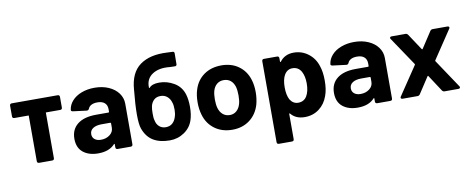

<svg xmlns="http://www.w3.org/2000/svg" viewBox="-72 -1037 3815 1558"><g transform="rotate(-10 1835.0 -258.0)"><path d="M300 -393V-17Q300 0 283 0H176Q159 0 159 -17V-393H41Q24 -393 24 -410V-497Q24 -514 41 -514H418Q435 -514 435 -497V-410Q435 -393 418 -393Z M947 -351V-17Q947 0 930 0H823Q806 0 806 -17V-41Q806 -45 804 -45.5Q802 -46 799 -43Q753 8 662 8Q585 8 538 -30Q491 -68 491 -142Q491 -219 545 -261.5Q599 -304 699 -304H800Q806 -304 806 -310V-331Q806 -364 785.5 -382.5Q765 -401 726 -401Q696 -401 676.5 -391Q657 -381 650 -363Q644 -349 630 -350L519 -364Q511 -365 506.5 -368.5Q502 -372 503 -378Q508 -419 537.5 -452Q567 -485 615.5 -503.5Q664 -522 723 -522Q788 -522 839 -499.5Q890 -477 918.5 -438Q947 -399 947 -351ZM806 -179V-214Q806 -220 800 -220H729Q684 -220 658 -203Q632 -186 632 -155Q632 -128 651.5 -112.5Q671 -97 703 -97Q746 -97 776 -120Q806 -143 806 -179Z M1037 -452Q1047 -589 1129.5 -649Q1212 -709 1353 -701Q1369 -701 1399 -699Q1413 -699 1413 -683L1412 -594Q1412 -587 1407 -583Q1402 -579 1395 -580Q1381 -581 1356 -581Q1266 -591 1211 -554.5Q1156 -518 1159 -446Q1159 -443 1161 -442.5Q1163 -442 1165 -444Q1188 -472 1247 -472Q1312 -472 1369.5 -438Q1427 -404 1447 -338Q1460 -294 1460 -236Q1460 -173 1445 -128Q1426 -68 1372.5 -31.5Q1319 5 1253 5Q1171 5 1117 -27.5Q1063 -60 1037.5 -131Q1012 -202 1037 -452ZM1152 -234Q1152 -217 1153 -202Q1154 -187 1158 -175Q1164 -144 1185.5 -125Q1207 -106 1239 -106Q1272 -106 1293.5 -125Q1315 -144 1324 -175Q1333 -200 1333 -234Q1333 -274 1325 -294Q1317 -324 1294.5 -343.5Q1272 -363 1239 -363Q1205 -363 1184.5 -343.5Q1164 -324 1157 -294Q1154 -281 1153 -266.5Q1152 -252 1152 -234Z M1541 -156Q1527 -203 1527 -258Q1527 -319 1542 -364Q1565 -438 1624.5 -480Q1684 -522 1769 -522Q1851 -522 1909.5 -480Q1968 -438 1991 -365Q2006 -319 2006 -260Q2006 -208 1993 -159Q1970 -81 1910.5 -36.5Q1851 8 1768 8Q1683 8 1623 -36Q1563 -80 1541 -156ZM1856 -188Q1864 -215 1864 -258Q1864 -300 1856 -329Q1846 -363 1823 -382Q1800 -401 1766 -401Q1733 -401 1710 -382Q1687 -363 1677 -329Q1669 -300 1669 -258Q1669 -217 1677 -188Q1687 -153 1710.5 -133Q1734 -113 1768 -113Q1800 -113 1823 -133Q1846 -153 1856 -188Z M2574 -255Q2574 -181 2555 -131Q2533 -67 2482.5 -29Q2432 9 2364 9Q2290 9 2250 -40Q2248 -43 2245.5 -42Q2243 -41 2243 -37V169Q2243 186 2226 186H2119Q2102 186 2102 169V-497Q2102 -514 2119 -514H2226Q2243 -514 2243 -497V-470Q2243 -466 2245.5 -465.5Q2248 -465 2250 -468Q2291 -522 2364 -522Q2432 -522 2484.5 -481.5Q2537 -441 2557 -375Q2574 -327 2574 -255ZM2426 -258Q2426 -317 2405 -356Q2381 -399 2332 -399Q2288 -399 2264 -356Q2244 -319 2244 -257Q2244 -192 2265 -154Q2290 -115 2332 -115Q2378 -115 2402 -153Q2426 -193 2426 -258Z M3086 -351V-17Q3086 0 3069 0H2962Q2945 0 2945 -17V-41Q2945 -45 2943 -45.5Q2941 -46 2938 -43Q2892 8 2801 8Q2724 8 2677 -30Q2630 -68 2630 -142Q2630 -219 2684 -261.5Q2738 -304 2838 -304H2939Q2945 -304 2945 -310V-331Q2945 -364 2924.5 -382.5Q2904 -401 2865 -401Q2835 -401 2815.5 -391Q2796 -381 2789 -363Q2783 -349 2769 -350L2658 -364Q2650 -365 2645.5 -368.5Q2641 -372 2642 -378Q2647 -419 2676.5 -452Q2706 -485 2754.5 -503.5Q2803 -522 2862 -522Q2927 -522 2978 -499.5Q3029 -477 3057.5 -438Q3086 -399 3086 -351ZM2945 -179V-214Q2945 -220 2939 -220H2868Q2823 -220 2797 -203Q2771 -186 2771 -155Q2771 -128 2790.5 -112.5Q2810 -97 2842 -97Q2885 -97 2915 -120Q2945 -143 2945 -179Z M3156 -11Q3156 -16 3160 -21L3316 -253Q3319 -257 3316 -261L3160 -493Q3156 -498 3156 -503Q3156 -508 3160 -511Q3164 -514 3171 -514H3285Q3297 -514 3305 -503L3393 -370Q3395 -368 3397.5 -367.5Q3400 -367 3401 -370L3488 -503Q3496 -514 3508 -514H3630Q3637 -514 3641 -511Q3645 -508 3645 -503Q3645 -498 3641 -493L3486 -261Q3483 -257 3486 -253L3641 -21Q3645 -16 3645 -11Q3645 -6 3641 -3Q3637 0 3630 0H3516Q3504 0 3496 -11L3409 -144Q3408 -147 3405.5 -147Q3403 -147 3401 -144L3314 -11Q3306 0 3294 0H3171Q3164 0 3160 -3Q3156 -6 3156 -11Z"/></g></svg>

Font: Barlow
Style: Bold
Weight: 700
Designer: Jeremy Tribby
Foundry: Jeremy Tribby
Version: Version 1.101 August 23, 2024